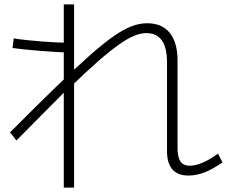

<svg xmlns="http://www.w3.org/2000/svg" viewBox="-20 -798 1040 876"><path d="M840 3Q791 3 766.5 -25Q742 -53 742 -108V-513Q742 -580 718.5 -613.5Q695 -647 648 -647Q622 -647 592.5 -635Q563 -623 522.5 -594.5Q482 -566 426 -517Q370 -468 294 -394H290Q243 -347 184.5 -288Q126 -229 55 -157L26 -194Q148 -317 237.5 -403.5Q327 -490 391 -546.5Q455 -603 501 -634.5Q547 -666 582.5 -679Q618 -692 651 -692Q719 -692 754.5 -648Q790 -604 790 -522V-124Q790 -95 796 -77Q802 -59 814 -50.5Q826 -42 846 -42Q871 -42 902.5 -55Q934 -68 975 -97L995 -57Q949 -25 912 -11Q875 3 840 3ZM271 58V-778H318V58ZM289 -559Q266 -559 232.5 -561Q199 -563 162 -566Q125 -569 92 -572.5Q59 -576 37 -579L43 -623Q65 -619 98 -615.5Q131 -612 167 -609Q203 -606 236.5 -604.5Q270 -603 293 -603Z"/></svg>

Font: M PLUS 2 Light
Style: Regular
Weight: 300
Designer: Coji Morishita
Foundry: UNDERFOREST DESIGN
Version: Version 1.001